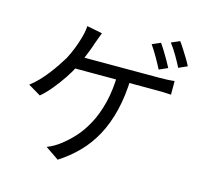

<svg xmlns="http://www.w3.org/2000/svg" viewBox="-123 -969 1245 1167"><g transform="rotate(15 500.0 -385.5)"><path d="M760 -790Q773 -772 788 -747.5Q803 -723 817.5 -698Q832 -673 842 -653L788 -629Q773 -659 750 -699Q727 -739 707 -767ZM870 -830Q884 -811 899.5 -786.5Q915 -762 930 -737.5Q945 -713 954 -694L900 -670Q884 -702 861.5 -740.5Q839 -779 817 -807ZM398 -753Q391 -736 384.5 -717Q378 -698 372 -683Q365 -660 354.5 -633Q344 -606 332 -577.5Q320 -549 306 -521Q287 -483 257.5 -439Q228 -395 195 -355.5Q162 -316 131 -290L52 -337Q79 -357 105 -384Q131 -411 154.5 -441.5Q178 -472 197 -500.5Q216 -529 230 -552Q250 -590 264 -626.5Q278 -663 286 -692Q292 -712 296 -732Q300 -752 301 -772ZM272 -582Q287 -582 320.5 -582Q354 -582 400 -582Q446 -582 497.5 -582Q549 -582 600 -582Q651 -582 694.5 -582Q738 -582 768 -582Q798 -582 807 -582Q825 -582 851.5 -583Q878 -584 900 -587V-501Q876 -503 850 -503.5Q824 -504 807 -504Q796 -504 757.5 -504Q719 -504 664 -504Q609 -504 546.5 -504Q484 -504 426.5 -504Q369 -504 325 -504Q281 -504 262 -504ZM639 -539Q636 -424 613.5 -331.5Q591 -239 552 -167Q513 -95 458.5 -39.5Q404 16 337 59L252 1Q274 -7 295.5 -19.5Q317 -32 333 -45Q372 -74 410.5 -116Q449 -158 481 -217.5Q513 -277 533 -356Q553 -435 555 -540Z"/></g></svg>

Font: Farlight84_Sys_V01
Style: Regular
Weight: 400
Designer: Ryoko NISHIZUKA  (kana, bopomofo & ideographs); Paul D. Hunt (Latin, Greek & Cyrillic); Sandoll Communications , Soo-you
Foundry: Adobe
Version: Version 2.004;October 29, 2024;FontCreator 14.0.0.2814 64-bi